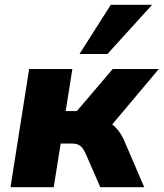

<svg xmlns="http://www.w3.org/2000/svg" viewBox="-20 -784 685 804"><path d="M24 0 102 -495H283L255 -319H302L452 -495H645L429 -238L397 -285Q422 -282 441.5 -269Q461 -256 476 -236.5Q491 -217 501 -193L584 0H400L339 -140Q332 -156 324 -165.5Q316 -175 305.5 -179Q295 -183 280 -183H234L205 0ZM313 -558 444 -764H617L430 -558Z"/></svg>

Font: Nunito Sans 11pt Black
Style: Italic
Weight: 900
Italic angle: -9°
Version: Version 3.101;gftools[0.9.27]